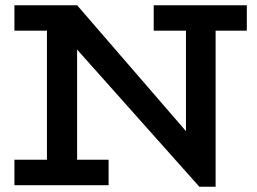

<svg xmlns="http://www.w3.org/2000/svg" viewBox="-20 -706 979 732"><path d="M740 6 274 -517V-97H394V0H35V-97H159V-589H35V-686H274L689 -206V-589H566V-686H921V-589H802V6Z"/></svg>

Font: BioRhyme ExtraBold SemiBold
Style: Regular
Weight: 600
Version: Version 1.600;gftools[0.9.33]